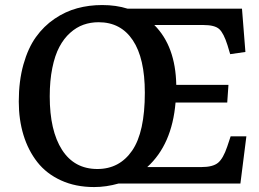

<svg xmlns="http://www.w3.org/2000/svg" viewBox="-20 -735 1037 769"><path d="M55.2 -328.1Q55.2 -410.2 73.7 -476.3Q92.3 -542.5 123.8 -586.4Q155.3 -630.4 198.5 -659.7Q241.7 -689 289.1 -701.9Q336.4 -714.8 389.2 -714.8Q445.3 -714.8 491.2 -700.2H949.2L962.9 -526.9L901.9 -518.1L891.1 -554.2Q876 -602.1 858.2 -618.4Q840.3 -634.8 794.9 -634.8H598.1Q683.1 -549.8 686 -395H895L890.1 -324.2H683.1Q668.9 -155.8 569.8 -65.9H787.1Q832.5 -65.9 853.3 -83Q874 -100.1 890.1 -147.9L903.8 -189H966.8L942.9 0H455.1Q405.3 14.2 356.9 14.2Q282.7 14.2 224.4 -12.5Q166 -39.1 129.4 -85.9Q92.8 -132.8 74 -194.3Q55.2 -255.9 55.2 -328.1ZM179.2 -349.1Q179.2 -211.4 228.5 -134.8Q277.8 -58.1 370.1 -58.1Q458.5 -58.1 509.3 -131.8Q560.1 -205.6 560.1 -363.8Q560.1 -501.5 512 -573.7Q463.9 -646 375 -646Q342.8 -646 314.5 -636Q286.1 -626 261 -603.5Q235.8 -581.1 217.8 -547.1Q199.7 -513.2 189.5 -462.6Q179.2 -412.1 179.2 -349.1Z"/></svg>

Font: Literata Book SemiBold
Style: Italic
Weight: 600
Italic angle: -3°
Designer: Latin by Veronika Burian and Jose Scaglione. Greek by Irene Vlachou. Cyrillic by Vera Evstafieva
Foundry: TypeTogether
Version: Version 1.003;PS 001.003;hotconv 1.0.88;makeotf.lib2.5.64775